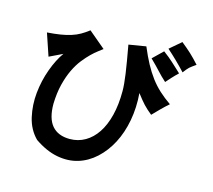

<svg xmlns="http://www.w3.org/2000/svg" viewBox="-115 -913 1230 1110"><g transform="rotate(15 500.0 -358.0)"><path d="M546 -678 649 -695Q672 -640 694.5 -598.5Q717 -557 742 -523.5Q767 -490 797.5 -462Q828 -434 867 -407Q843 -386 821.5 -364.5Q800 -343 778 -320Q763 -332 751 -343Q739 -354 728 -365.5Q717 -377 706 -391Q695 -405 680 -424Q687 -338 672.5 -260Q658 -182 625.5 -120Q593 -58 545.5 -14.5Q498 29 440 46.5Q382 64 315.5 51.5Q249 39 179 -9Q131 -57 115 -127.5Q99 -198 106.5 -272Q114 -346 139 -414.5Q164 -483 197 -529Q184 -523 163 -512.5Q142 -502 118 -491L73 -624Q117 -627 151.5 -632.5Q186 -638 214.5 -647Q243 -656 266.5 -669.5Q290 -683 313 -701L414 -616Q404 -608 386.5 -595Q369 -582 348 -561.5Q327 -541 304.5 -512.5Q282 -484 263 -444.5Q244 -405 231 -353.5Q218 -302 216 -236Q216 -148 252.5 -105.5Q289 -63 359 -63Q409 -63 450.5 -87Q492 -111 521.5 -155.5Q551 -200 567 -264Q583 -328 583 -409Q583 -448 574 -511Q565 -574 546 -678ZM696 -636 756 -694Q775 -680 789 -668.5Q803 -657 815.5 -645.5Q828 -634 841.5 -621.5Q855 -609 872 -593Q864 -586 854.5 -576Q845 -566 835.5 -556Q826 -546 818.5 -537Q811 -528 807 -524Q790 -539 778.5 -551Q767 -563 755.5 -575Q744 -587 730.5 -601.5Q717 -616 696 -636ZM776 -715 844 -773Q862 -758 876 -746.5Q890 -735 902.5 -723Q915 -711 928 -698Q941 -685 957 -667Q943 -657 934.5 -651Q926 -645 919.5 -639Q913 -633 906.5 -625Q900 -617 890 -604Q836 -662 776 -715Z"/></g></svg>

Font: D2Coding
Style: Bold
Weight: 700
Monospace: yes
Designer: Yong-Rak Park; Jeong-Hwan Yoon; Sang-Min Lee;
Foundry: NHN Corporation
Version: Version 1.3.2; Build 20180524